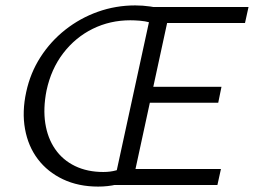

<svg xmlns="http://www.w3.org/2000/svg" viewBox="-20 -684 939 710"><path d="M343 6Q270 6 213 -21Q156 -48 120 -95.5Q84 -143 72.5 -207Q61 -271 77 -344Q92 -414 129.5 -472.5Q167 -531 221.5 -574Q276 -617 342 -640.5Q408 -664 480 -664Q508 -664 535.5 -660Q563 -656 587 -648L564 -587Q553 -596 534.5 -601Q516 -606 496.5 -607.5Q477 -609 462 -609Q387 -609 323 -577.5Q259 -546 214 -487.5Q169 -429 152 -349Q139 -283 147.5 -228Q156 -173 184 -132.5Q212 -92 257.5 -70Q303 -48 362 -48Q388 -48 409.5 -54Q431 -60 455 -74L473 -24Q443 -9 411 -1.5Q379 6 343 6ZM487 -304 500 -363H799L787 -304ZM400 0 543 -658H899L886 -599H598L481 -59H797L784 0Z"/></svg>

Font: Ysabeau Infant
Style: Italic
Weight: 400
Italic angle: -12°
Designer: Christian Thalmann (Catharsis Fonts)
Version: Version 2.001;gftools[0.9.30]; featfreeze: ss01,ss02,lnum